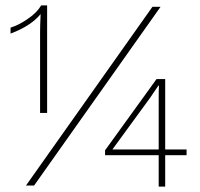

<svg xmlns="http://www.w3.org/2000/svg" viewBox="-20 -685 737 709"><path d="M132 -665H154V-268H128V-567Q128 -589 130 -633Q94 -589 19 -561V-583Q49 -592 83 -615.5Q117 -639 132 -665ZM76 0 543 -660H573L106 0ZM669 -133V-112H590V4H566V-112H368V-130L558 -393H590V-133ZM395 -133H566V-321Q566 -353 567 -369H565L533 -322Z"/></svg>

Font: Elaine Sans ExtraLight
Style: Regular
Weight: 275
Designer: Wei Huang
Foundry: Wei Huang
Version: Version 2.001;December 24, 2019;FontCreator 12.0.0.2547 64-b